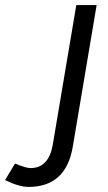

<svg xmlns="http://www.w3.org/2000/svg" viewBox="-147 -520 423 755"><path d="M-127 188 -88 123Q-45 141 -27 141Q8 141 30 118.5Q52 96 60 52L153 -500H233L139 58Q112 215 -35 215Q-73 215 -127 188Z"/></svg>

Font: Oak Sans
Style: Italic
Weight: 400
Italic angle: -9.49998°
Foundry: Erik Kennedy, Walven
Version: Version 1.000